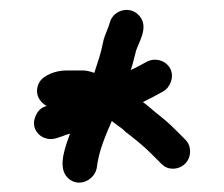

<svg xmlns="http://www.w3.org/2000/svg" viewBox="-20 -549 461 395"><path d="M371 -237C371 -247 368 -255 361 -262L339 -284C327 -296 315 -306 301 -317C291 -325 284 -332 274 -339C288 -346 302 -353 316 -361C324 -366 329 -373 332 -382C342 -413 309 -436 282 -422L269 -415C262 -411 256 -408 249 -405C254 -419 256 -431 260 -445C266 -463 284 -490 270 -512C253 -539 214 -531 206 -503C202 -488 195 -477 192 -462C188 -440 181 -421 174 -399C166 -402 158 -404 151 -404H116C94 -404 68 -394 60 -378C50 -357 61 -339 76 -331C66 -328 59 -323 54 -312C39 -282 68 -255 97 -265L109 -269C114 -271 119 -273 124 -274C116 -251 99 -210 116 -187C136 -161 173 -175 179 -203C183 -239 198 -272 210 -300L226 -288C231 -285 235 -281 238 -278C255 -265 275 -249 290 -234L312 -212C319 -205 326 -202 336 -202C355 -202 371 -217 371 -237Z"/></svg>

Font: Electronic
Style: Bd
Weight: 700
Version: Version 1.011